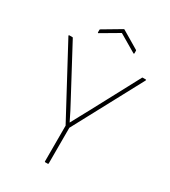

<svg xmlns="http://www.w3.org/2000/svg" viewBox="-201 -931 914 1031"><g transform="rotate(30 256.5 -415.5)"><path d="M248 0Q245 0 245 -4V-225L17 -650Q16 -652 17 -653.5Q18 -655 20 -655H39Q42 -655 43 -652L198 -362Q213 -334 227.5 -306.5Q242 -279 255 -251H256Q270 -278 285 -305Q300 -332 315 -360L471 -652Q472 -655 474 -655H494Q496 -655 496.5 -653.5Q497 -652 496 -650L268 -225V-4Q268 0 264 0ZM149 -743Q145 -742 145 -746V-761Q145 -765 148 -766L256 -830Q258 -832 261 -830L369 -766Q371 -765 371 -761V-746Q371 -742 367 -743L258 -807Z"/></g></svg>

Font: Sofia Sans Thin
Style: Regular
Weight: 250
Designer: Botio Nikoltchev, Ani Petrova
Foundry: lettersoup
Version: Version 4.101